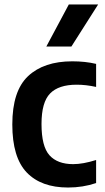

<svg xmlns="http://www.w3.org/2000/svg" viewBox="-20 -828 468 858"><path d="M284 10Q164 10 99.5 -57.2Q35 -124.5 35 -272Q35 -421.5 105.5 -487.8Q176 -554 303 -554Q361 -554 409.5 -542.5V-439.5Q364.5 -449.5 322.5 -449.5Q242 -449.5 203.8 -410.2Q165.5 -371 165.5 -274Q165.5 -173.5 201.2 -134Q237 -94.5 307 -94.5Q351 -94.5 409.5 -113V-10Q350.5 10 284 10ZM187 -620 287.5 -808H418.5L299 -620Z"/></svg>

Font: Encode Sans SmCnd SmBold
Style: Regular
Weight: 600
Width: 4
Designer: Multiple Designers
Foundry: Impallari Type
Version: Version 3.002; ttfautohint (v1.8.3) -l 8 -r 50 -G 200 -x 14 